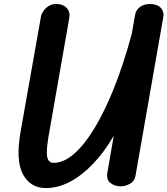

<svg xmlns="http://www.w3.org/2000/svg" viewBox="-20 -949 853 978"><path d="M213.5 9Q135 9 97 -61.2Q59 -131.5 85 -279L189 -866.5Q191.5 -879 201.8 -893.8Q212 -908.5 229.2 -919Q246.5 -929.5 269 -928.5Q301 -928.5 319.8 -908.5Q338.5 -888.5 333 -858L229 -264.5Q223.5 -232.5 220.5 -206Q217.5 -179.5 219 -160Q220.5 -140.5 228.8 -130Q237 -119.5 253.5 -119.5Q304 -119.5 356.8 -165Q409.5 -210.5 461.5 -296.2Q513.5 -382 561.8 -503.2Q610 -624.5 651 -776L668.5 -874.5Q673 -899 693.2 -913.8Q713.5 -928.5 744 -928.5Q780.5 -928.5 798.8 -909.2Q817 -890 811.5 -860.5L670 -52.5Q665 -25.5 641.8 -12.8Q618.5 0 594 0Q564 0 542.2 -17.2Q520.5 -34.5 527 -70L559.5 -257.5Q510.5 -173.5 453.5 -114Q396.5 -54.5 335.8 -22.8Q275 9 213.5 9Z"/></svg>

Font: Edu VIC WA NT Hand Pre
Style: Regular
Weight: 400
Designer: Tina and Corey Anderson, Eben Sorkin, Mirko Velimirovic
Foundry: Google for Education
Version: Version 1.000